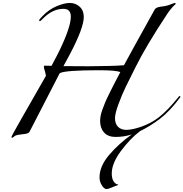

<svg xmlns="http://www.w3.org/2000/svg" viewBox="-20 -906 1245 1304"><path d="M386 -409Q386 -408 384.5 -405.5Q383 -403 382 -402Q192 -35 180 -10Q176 -3 164.5 0.5Q153 4 131.5 6Q110 8 101 10Q85 13 75.5 21.5Q66 30 62 30Q58 30 58 24Q58 18 129 -106Q220 -264 292 -391Q289 -410 283.5 -427.5Q278 -445 278 -450Q278 -460 284 -460Q306 -460 330 -459Q375 -543 387 -569Q461 -724 461 -793Q461 -846 411 -846Q338 -846 274 -782Q254 -762 252 -762Q246 -762 246 -768Q246 -774 268 -796Q312 -842 365 -864Q418 -886 454 -886Q493 -886 521 -860.5Q549 -835 549 -791Q549 -718 458 -544Q452 -532 411 -457Q454 -456 583 -456Q754 -457 822 -463Q851 -518 1031 -842Q1035 -848 1042 -852Q1049 -856 1054.5 -857.5Q1060 -859 1074 -861Q1088 -863 1096 -864Q1114 -867 1130.5 -873Q1147 -879 1155.5 -882.5Q1164 -886 1167 -886Q1173 -886 1173 -880Q1173 -878 1171 -876.5Q1169 -875 1164 -870.5Q1159 -866 1152.5 -859Q1146 -852 1134.5 -837.5Q1123 -823 1111 -804Q972 -594 900 -449Q856 -362 832 -312Q808 -262 784.5 -198.5Q761 -135 761 -103Q761 -66 781.5 -45Q802 -24 837 -24Q879 -24 942.5 -46.5Q1006 -69 1057 -108Q1119 -156 1193 -248Q1197 -254 1201 -254Q1205 -254 1205 -250Q1205 -248 1203 -244Q1135 -152 1065 -98Q995 -46 932 -16Q865 34 802 118.5Q739 203 739 272Q739 308 752.5 327Q766 346 779 346Q782 346 782 350Q782 351 757 360Q751 362 738.5 367.5Q726 373 717 375.5Q708 378 701 378Q695 378 685 369.5Q675 361 665.5 341.5Q656 322 656 298Q656 223 721.5 146Q787 69 875 7Q823 24 765 24Q714 24 687 -6Q660 -36 660 -84Q660 -101 663.5 -120Q667 -139 676 -163Q685 -187 692.5 -206Q700 -225 715.5 -256.5Q731 -288 740 -306Q749 -324 768.5 -361.5Q788 -399 797 -416Q770 -429 654 -429Q421 -429 386 -409Z"/></svg>

Font: Miama Nueva
Style: Medium
Weight: 400
Italic angle: -28°
Version: Version 1.0